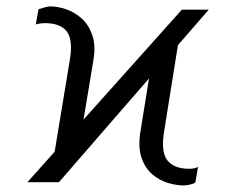

<svg xmlns="http://www.w3.org/2000/svg" viewBox="-20 -558 719 588"><path d="M63.9 0 147.4 -93.4 193.2 -370.7Q204.5 -434.3 185.2 -460.8Q165.8 -487.2 116.5 -487.2Q112.6 -487.2 103.9 -486.2Q95.2 -485.1 89.5 -483L98 -529.8Q106.5 -532.7 117.2 -535.5Q127.8 -538.4 134.9 -538.4Q157 -538.4 182.9 -529.5Q208.8 -520.6 230.5 -501.1Q252.1 -481.5 263 -449.4Q273.8 -417.3 265.6 -370.7L235.8 -191.8L536.9 -528.4H619.3L524.9 -419.7L483 -157.7Q471.9 -93.4 492.5 -67.1Q513.1 -40.8 559.7 -41.2Q564.6 -40.8 573.2 -42.3Q581.7 -43.7 586.6 -46.9L578.1 1.4Q570 5.7 559.7 7.8Q549.4 9.9 541.2 9.9Q521 9.9 495.2 2.5Q469.5 -5 447.1 -23.6Q424.7 -42.3 413.4 -74.9Q402 -107.6 410.5 -157.7L436.4 -317.8L160.5 0Z"/></svg>

Font: Inter UI Thin
Style: Italic
Weight: 100
Italic angle: -9.39999°
Designer: Rasmus Andersson
Foundry: rsms
Version: 3.2;8d6f07862